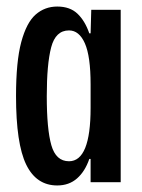

<svg xmlns="http://www.w3.org/2000/svg" viewBox="-20 -557 435 587"><path d="M155 10Q91 10 60 -54Q29 -118 29 -263Q29 -369 45 -428.5Q61 -488 89 -512.5Q117 -537 155 -537Q194 -537 217 -515Q240 -493 253 -455H257L259 -527H349V0H257V-71H253Q240 -33 215.5 -11.5Q191 10 155 10ZM191 -64Q257 -64 257 -227V-299Q257 -385 239.5 -424.5Q222 -464 191 -464Q150 -464 136.5 -412.5Q123 -361 123 -263Q123 -162 137 -113Q151 -64 191 -64Z"/></svg>

Font: Mona Sans Condensed Medium
Style: Regular
Weight: 500
Width: 3
Designer: Deni Anggara
Foundry: GitHub
Version: Version 1.001; ttfautohint (v1.8.4.7-5d5b);gftools[0.9.31]